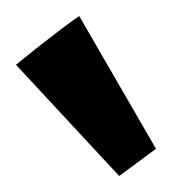

<svg xmlns="http://www.w3.org/2000/svg" viewBox="-20 -799 215 240"><path d="M79 -779C46 -756 0 -718 0 -718L129 -579L175 -613Z"/></svg>

Font: Mouse Memoirs
Style: Regular
Weight: 400
Designer: Astigmatic (AOETI)
Foundry: Astigmatic (AOETI)
Version: Version 1.000